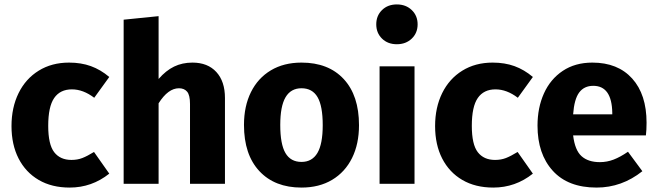

<svg xmlns="http://www.w3.org/2000/svg" viewBox="-20 -831 2972 868"><path d="M474 -483 406 -389Q356 -427 305 -427Q252 -427 225 -388Q198 -349 198 -262Q198 -178 225 -143Q252 -108 303 -108Q330 -108 352 -116.5Q374 -125 405 -144L474 -46Q395 17 295 17Q214 17 155 -17.5Q96 -52 64 -114.5Q32 -177 32 -261Q32 -345 64 -410Q96 -475 155 -511.5Q214 -548 292 -548Q347 -548 391 -532Q435 -516 474 -483Z M997 -388V0H839V-361Q839 -401 826 -416.5Q813 -432 789 -432Q740 -432 697 -364V0H539V-742L697 -758V-474Q730 -512 767 -530Q804 -548 850 -548Q919 -548 958 -505.5Q997 -463 997 -388Z M1603 -265Q1603 -180 1571.5 -116.5Q1540 -53 1481.5 -18Q1423 17 1343 17Q1222 17 1152.5 -57.5Q1083 -132 1083 -266Q1083 -351 1114.5 -414.5Q1146 -478 1204.5 -513Q1263 -548 1343 -548Q1465 -548 1534 -473.5Q1603 -399 1603 -265ZM1247 -266Q1247 -179 1270.5 -139Q1294 -99 1343 -99Q1391 -99 1415 -139.5Q1439 -180 1439 -265Q1439 -352 1415.5 -392Q1392 -432 1343 -432Q1295 -432 1271 -391.5Q1247 -351 1247 -266Z M1854 0H1696V-531H1854ZM1868 -721Q1868 -682 1841.5 -656.5Q1815 -631 1774 -631Q1733 -631 1707 -656.5Q1681 -682 1681 -721Q1681 -760 1707 -785.5Q1733 -811 1774 -811Q1815 -811 1841.5 -785.5Q1868 -760 1868 -721Z M2389 -483 2321 -389Q2271 -427 2220 -427Q2167 -427 2140 -388Q2113 -349 2113 -262Q2113 -178 2140 -143Q2167 -108 2218 -108Q2245 -108 2267 -116.5Q2289 -125 2320 -144L2389 -46Q2310 17 2210 17Q2129 17 2070 -17.5Q2011 -52 1979 -114.5Q1947 -177 1947 -261Q1947 -345 1979 -410Q2011 -475 2070 -511.5Q2129 -548 2207 -548Q2262 -548 2306 -532Q2350 -516 2389 -483Z M2900 -219H2571Q2579 -152 2609 -125Q2639 -98 2692 -98Q2724 -98 2754 -109.5Q2784 -121 2819 -145L2884 -57Q2791 17 2677 17Q2548 17 2479 -59Q2410 -135 2410 -263Q2410 -344 2439 -408.5Q2468 -473 2524 -510.5Q2580 -548 2658 -548Q2773 -548 2838 -476Q2903 -404 2903 -276Q2903 -243 2900 -219ZM2748 -321Q2746 -443 2662 -443Q2621 -443 2598.5 -413Q2576 -383 2571 -314H2748Z"/></svg>

Font: FiraGOUPP
Style: Bold
Weight: 700
Designer: bBox Type
Foundry: bBox Type GmbH
Version: Version 1.001